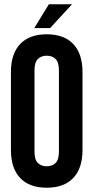

<svg xmlns="http://www.w3.org/2000/svg" viewBox="-20 -868 436 896"><path d="M141 -161Q141 -123 156.5 -107.5Q172 -92 198 -92Q224 -92 239.5 -107.5Q255 -123 255 -161V-539Q255 -577 239.5 -592.5Q224 -608 198 -608Q172 -608 156.5 -592.5Q141 -577 141 -539ZM31 -532Q31 -617 74 -662.5Q117 -708 198 -708Q279 -708 322 -662.5Q365 -617 365 -532V-168Q365 -83 322 -37.5Q279 8 198 8Q117 8 74 -37.5Q31 -83 31 -168ZM316 -848 214 -737H140L208 -848Z"/></svg>

Font: BebasNeueW03-Regular
Style: Regular
Weight: 400
Designer: Ryoichi Tsunekawa
Foundry: Ryoichi Tsunekawa
Version: Version 1.30